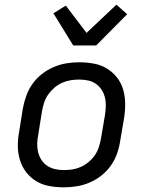

<svg xmlns="http://www.w3.org/2000/svg" viewBox="-20 -795 640 823"><path d="M254 8Q222 8 191.5 2.5Q161 -3 136 -18Q111 -33 93 -56Q75 -79 66 -107.5Q57 -136 56.5 -167Q56 -198 62 -230L78 -330Q83 -357 92.5 -384Q102 -411 119 -435Q136 -459 159.5 -477.5Q183 -496 210 -507.5Q237 -519 264.5 -523.5Q292 -528 319 -528Q351 -528 381.5 -522.5Q412 -517 437 -502Q462 -487 480.5 -464Q499 -441 507.5 -412.5Q516 -384 516.5 -353Q517 -322 512 -290L495 -190Q491 -163 481.5 -136Q472 -109 455 -85Q438 -61 414.5 -42.5Q391 -24 364 -12.5Q337 -1 309 3.5Q281 8 254 8ZM254 -66Q273 -66 291.5 -69Q310 -72 327.5 -80Q345 -88 361 -101.5Q377 -115 387.5 -131Q398 -147 404 -165.5Q410 -184 413 -202L430 -302Q433 -322 433.5 -341Q434 -360 429.5 -378Q425 -396 415 -411Q405 -426 390.5 -436Q376 -446 357.5 -450Q339 -454 320 -454Q301 -454 282.5 -451Q264 -448 246 -440Q228 -432 212.5 -418.5Q197 -405 186 -389Q175 -373 169 -354.5Q163 -336 160 -318L144 -218Q140 -198 139.5 -179Q139 -160 143.5 -142Q148 -124 158 -109Q168 -94 183 -84Q198 -74 216.5 -70Q235 -66 254 -66ZM294 -600 209 -738 262 -771 351 -654 479 -775 525 -734 392 -600Z"/></svg>

Font: Iosevka Extended
Style: Italic
Weight: 400
Width: 7
Italic angle: -9°
Monospace: yes
Designer: Belleve Invis
Foundry: Belleve Invis
Version: Version 32.5.0; ttfautohint (v1.8.4)